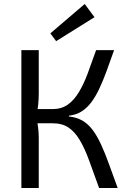

<svg xmlns="http://www.w3.org/2000/svg" viewBox="-20 -941 640 961"><path d="M551 -690Q531 -633 513 -584Q495 -535 476.5 -496Q458 -457 436.5 -428.5Q415 -400 388 -383Q361 -366 325 -362V-358Q364 -354 393 -337Q422 -320 444.5 -289.5Q467 -259 486.5 -216.5Q506 -174 525.5 -119.5Q545 -65 569 0H476Q448 -78 426 -138Q404 -198 379.5 -239.5Q355 -281 323 -302.5Q291 -324 243 -324V-395Q288 -395 319.5 -417.5Q351 -440 375 -480Q399 -520 419 -573.5Q439 -627 461 -690ZM174 -690V-474Q174 -444 171 -416Q168 -388 162 -361Q167 -333 170.5 -305Q174 -277 174 -251V0H87V-690ZM280 -395V-324H147V-395ZM404 -921 453 -855 261 -735 232 -774Z"/></svg>

Font: Exo 2
Style: Regular
Weight: 400
Designer: Natanael Gama
Foundry: Natanael Gama
Version: Version 2.010